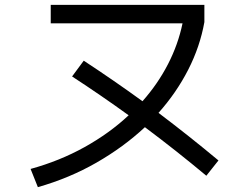

<svg xmlns="http://www.w3.org/2000/svg" viewBox="-20 -739 1040 791"><path d="M136 32 106 -43Q226 -76 328.5 -133Q431 -190 510 -264Q398 -345 277 -424L325 -489Q450 -407 567 -322Q630 -393 672 -474.5Q714 -556 732 -643H189V-719H822V-648Q804 -547 755.5 -452Q707 -357 633 -274Q760 -178 880 -78L830 -15Q708 -117 577 -215Q489 -133 377.5 -69Q266 -5 136 32Z"/></svg>

Font: Murecho
Style: Regular
Weight: 400
Designer: Neil Summerour
Foundry: Positype
Version: Version 1.010; ttfautohint (v1.8.3)